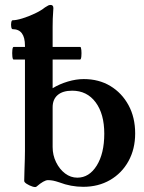

<svg xmlns="http://www.w3.org/2000/svg" viewBox="-20 -745 584 777"><path d="M317 11Q267 11 220 -7Q205 -12 195 -14Q185 -16 174 -16Q158 -16 128 10Q124 14 111.5 10Q99 6 88 -1Q77 -8 78 -14Q78 -31 79 -55.5Q80 -80 80.5 -102Q81 -124 81 -134V-560Q81 -627 31 -627Q27 -627 25.5 -636Q24 -645 25.5 -654Q27 -663 31 -663Q46 -663 70.5 -670.5Q95 -678 120.5 -690Q146 -702 162 -715Q171 -721 175.5 -723Q180 -725 185 -725Q196 -725 196 -712Q194 -685 193.5 -669Q193 -653 193 -636V-388Q221 -405 254.5 -415Q288 -425 319 -425Q380 -425 426.5 -397Q473 -369 500 -319.5Q527 -270 527 -205Q527 -142 500 -93Q473 -44 425.5 -16.5Q378 11 317 11ZM293 -26Q341 -26 371.5 -75Q402 -124 402 -204Q402 -284 367 -331Q332 -378 272 -378Q234 -378 213.5 -360.5Q193 -343 193 -311V-150Q193 -117 207 -88.5Q221 -60 243.5 -43Q266 -26 293 -26ZM35.2 -504Q31.2 -504 30 -517Q28.8 -530 30 -542.5Q31.2 -555 35.2 -555H304.8Q308 -555 309.2 -542.5Q310.4 -530 309.2 -517Q308 -504 304 -504Z"/></svg>

Font: Junicode SmExp
Style: Bold
Weight: 700
Width: 6
Designer: Peter S. Baker
Version: Version 2.205; ttfautohint (v1.8.4)